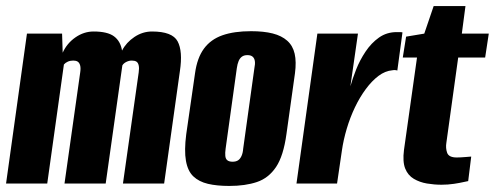

<svg xmlns="http://www.w3.org/2000/svg" viewBox="-23 -606 1634 634"><path d="M-3 0 66 -495H182L184 -432Q198 -463 226 -482.5Q254 -502 286 -502Q332 -502 353.5 -486Q375 -470 380 -439Q394 -466 421 -484Q448 -502 479 -502Q546 -502 563.5 -469.5Q581 -437 571 -371L519 0H383L435 -367Q437 -381 435 -390Q433 -399 427.5 -402.5Q422 -406 412 -406Q403 -406 394 -401.5Q385 -397 381 -390L326 0H190L242 -368Q244 -382 241.5 -390.5Q239 -399 233.5 -402.5Q228 -406 219 -406Q209 -406 201 -402.5Q193 -399 188 -393L133 0Z M734 8Q693 8 663.5 1Q634 -6 615.5 -23.5Q597 -41 591 -75Q585 -109 592 -163L621 -364Q628 -415 650.5 -445.5Q673 -476 711.5 -489.5Q750 -503 806 -503Q848 -503 877.5 -495.5Q907 -488 925.5 -471.5Q944 -455 950 -428.5Q956 -402 951 -364L923 -164Q913 -91 888.5 -54.5Q864 -18 825.5 -5Q787 8 734 8ZM745 -72Q756 -72 763 -76.5Q770 -81 774.5 -91Q779 -101 780 -115L817 -381Q820 -395 818.5 -404.5Q817 -414 811 -419Q805 -424 794 -424Q783 -424 776 -419Q769 -414 765 -404.5Q761 -395 759 -381L722 -115Q720 -101 721 -91Q722 -81 728 -76.5Q734 -72 745 -72Z M956 0 1025 -495H1159L1134 -321Q1141 -346 1153 -376.5Q1165 -407 1184 -435.5Q1203 -464 1228.5 -482Q1254 -500 1287 -500Q1291 -500 1297 -500Q1303 -500 1306 -499L1289 -373Q1287 -374 1282.5 -374.5Q1278 -375 1273 -374Q1249 -372 1227 -355.5Q1205 -339 1185 -312Q1165 -285 1149 -251.5Q1133 -218 1122 -181Q1111 -144 1106 -109L1090 0Z M1435 4Q1411 4 1387 0Q1363 -4 1343.5 -15.5Q1324 -27 1315 -49.5Q1306 -72 1311 -111L1354 -416H1307L1318 -485L1378 -495L1409 -586H1514L1502 -495H1591L1579 -416H1490L1451 -135Q1448 -117 1453.5 -101.5Q1459 -86 1485 -86Q1497 -86 1514.5 -87.5Q1532 -89 1533 -89L1523 -8Q1521 -8 1508.5 -5Q1496 -2 1476 1Q1456 4 1435 4Z"/></svg>

Font: Alumni Sans ExtraBold
Style: Italic
Weight: 800
Italic angle: -8°
Designer: Robert E. Leuschke
Foundry: Robert E. Leuschke
Version: Version 1.016